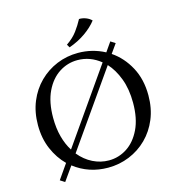

<svg xmlns="http://www.w3.org/2000/svg" viewBox="-128 -981 1045 1124"><g transform="rotate(-15 395.0 -419.5)"><path d="M395 -680Q482 -680 557 -640L596 -696L624 -678L585 -623Q650 -579 690 -505Q730 -431 730 -334Q730 -255 703.5 -191Q677 -127 630.5 -81Q584 -35 523 -10Q462 15 394 15Q277 15 188 -54L128 31L100 13L162 -76Q116 -121 88 -186Q60 -251 60 -331Q60 -410 86.5 -474Q113 -538 159.5 -584Q206 -630 266.5 -655Q327 -680 395 -680ZM157 -350Q157 -287 171 -235Q185 -183 210 -144L521 -589Q458 -640 381 -640Q321 -640 270 -607Q219 -574 188 -509.5Q157 -445 157 -350ZM409 -25Q469 -25 519.5 -58Q570 -91 601 -155.5Q632 -220 632 -315Q632 -398 608 -461.5Q584 -525 546 -566L230 -115Q266 -71 312.5 -48Q359 -25 409 -25ZM453 -870Q473 -871 494 -863Q515 -855 528 -841Q500 -805 456.5 -774.5Q413 -744 357 -724L346 -743Q387 -771 411 -803.5Q435 -836 453 -870Z"/></g></svg>

Font: Bona Nova
Style: Regular
Weight: 400
Designer: Mateusz Machalski
Foundry: Capitalics
Version: Version 4.001; ttfautohint (v1.8.3)